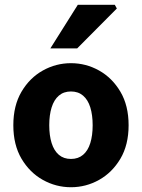

<svg xmlns="http://www.w3.org/2000/svg" viewBox="-20 -773 595 805"><path d="M277.5 12Q214.8 12 159.7 -18.7Q104.6 -49.5 70.2 -107.5Q35.9 -165.6 35.9 -247.9Q35.9 -330.4 70.2 -388.5Q104.6 -446.7 159.7 -477.4Q214.8 -508.1 277.5 -508.1Q340.3 -508.1 395.3 -477.4Q450.3 -446.7 484.8 -388.5Q519.2 -330.4 519.2 -247.9Q519.2 -165.6 484.8 -107.5Q450.3 -49.5 395.3 -18.7Q340.3 12 277.5 12ZM277.5 -106.6Q307.9 -106.6 328.3 -123.9Q348.7 -141.2 358.6 -173.1Q368.5 -205 368.5 -247.9Q368.5 -290.8 358.6 -322.8Q348.7 -354.7 328.3 -372.1Q307.9 -389.5 277.5 -389.5Q247.1 -389.5 226.8 -372.1Q206.5 -354.7 196.5 -322.8Q186.5 -290.8 186.5 -247.9Q186.5 -205 196.5 -173.1Q206.5 -141.2 226.8 -123.9Q247.1 -106.6 277.5 -106.6ZM191.1 -570 306.3 -753H461.3L469.9 -737.4L303.5 -570Z"/></svg>

Font: Source Sans 3 VF
Style: Regular
Weight: 200
Designer: Paul D. Hunt
Foundry: Adobe
Version: Version 3.046;hotconv 1.0.118;makeotfexe 2.5.65603